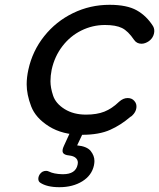

<svg xmlns="http://www.w3.org/2000/svg" viewBox="-20 -555 662 799"><path d="M321 6Q240 6 184 -29Q128 -64 109.5 -113Q91 -162 91 -204Q91 -233 98 -265Q115 -343 164 -404.5Q213 -466 284 -500.5Q355 -535 436 -535Q508 -535 549 -512Q590 -489 617 -446Q625 -432 620.5 -414Q616 -396 600 -384Q584 -373 569 -373Q549 -373 538 -389Q513 -426 487.5 -438.5Q462 -451 417 -451Q365 -451 318.5 -428Q272 -405 239.5 -362.5Q207 -320 195 -265Q190 -240 190 -217Q190 -190 201 -157Q212 -124 249 -101Q286 -78 338 -78Q383 -78 414.5 -90.5Q446 -103 476 -132Q493 -147 511 -147Q529 -147 539 -135Q550 -123 547.5 -105.5Q545 -88 530 -74Q526 -70 523 -69Q482 -34 439 -15Q393 6 321 6ZM268 92Q247 90 242 80.5Q237 71 246 52L273 -7H328L301 50Q342 54 357.5 73.5Q373 93 373 115Q373 123 371 133Q362 175 322.5 199.5Q283 224 227 224Q175 224 147 205Q140 200 139.5 190.5Q139 181 145 171Q155 156 172 156Q178 156 184 159Q204 169 239 170Q240 170 242 170Q295 170 303 130Q304 126 304 122Q304 110 295 102Q286 94 268 92Z"/></svg>

Font: Sepalumica Med
Style: Italic
Weight: 500
Italic angle: -12°
Designer: Julieta Ulanovsky
Foundry: Julieta Ulanovsky
Version: Version 7.200